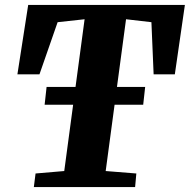

<svg xmlns="http://www.w3.org/2000/svg" viewBox="-20 -763 774 783"><path d="M118 0 125 -55.5 242 -65.5 325 -684.5 215 -672.5 141 -460H51L95 -743H734L693 -460H606.5L597.5 -672.5L494 -684.5L411 -65.5L536 -55.5L531 0ZM572 -408.5 564 -336H162L170 -408.5Z"/></svg>

Font: Merriweather Black
Style: Italic
Weight: 900
Italic angle: -7.8°
Designer: Eben Sorkin
Foundry: Eben Sorkin
Version: Version 2.200;gftools[0.9.31]